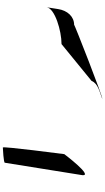

<svg xmlns="http://www.w3.org/2000/svg" viewBox="294 -1054 758 1387"><g transform="rotate(-90 673.5 -361.0)"><path d="M101 -145C94 -65 253 -276 253 -276C254 -284 311 -720 301 -720C290 -720 192 -714 191 -706ZM653 -2C651 9 1198 -205 1187 -205C1247 -205 1291 -254 1301 -321L1314 -403C1305 -344 1144 -296 1048 -296L782 -79C763 -31 698 -20 653 -2Z"/></g></svg>

Font: Ampere
Style: SCUltExtIta
Weight: 400
Version: Version 1